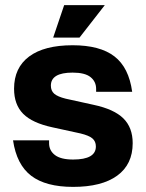

<svg xmlns="http://www.w3.org/2000/svg" viewBox="-20 -721 572 751"><path d="M31 -172H172V-161Q172 -132 195 -114.5Q218 -97 266 -97Q355 -97 355 -148Q355 -168 341.5 -179.5Q328 -191 295 -199L185 -223Q106 -240 70.5 -276Q35 -312 35 -374Q35 -456 94 -500Q153 -544 264 -544Q371 -544 427.5 -500.5Q484 -457 497 -362H356V-373Q356 -402 334 -419.5Q312 -437 264 -437Q179 -437 179 -386Q179 -366 192 -354.5Q205 -343 237 -335L346 -311Q426 -294 462.5 -258Q499 -222 499 -161Q499 -78 438.5 -34Q378 10 266 10Q159 10 102 -33.5Q45 -77 31 -172ZM231 -701H390L291 -574H188Z"/></svg>

Font: Mozilla Headline BETA
Style: Bold
Weight: 700
Designer: Studio DRAMA
Foundry: Studio DRAMA
Version: Version 0.100